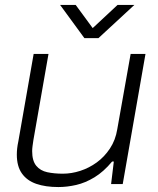

<svg xmlns="http://www.w3.org/2000/svg" viewBox="-20 -744 639 776"><path d="M216 12Q164 12 126.5 -1Q89 -14 68.5 -43Q48 -72 48 -119Q48 -132 49.5 -145Q51 -158 54 -172L116 -526H176L115 -178Q113 -165 111.5 -153.5Q110 -142 110 -133Q110 -94 126.5 -74Q143 -54 171 -48Q199 -42 234 -42Q269 -42 304.5 -53.5Q340 -65 371 -87.5Q402 -110 424.5 -144Q447 -178 454 -222L508 -526H568L476 0H429L440 -91H433Q399 -50 362 -27.5Q325 -5 288 3.5Q251 12 216 12ZM523 -724 378 -590H321L223 -724H286L366 -615H338L455 -724Z"/></svg>

Font: Archivo SemiExpanded ExtraLight
Style: Italic
Weight: 250
Width: 6
Italic angle: -10°
Designer: Hector Gatti
Foundry: Omnibus-Type
Version: Version 2.001